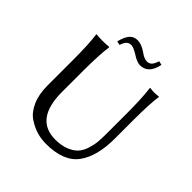

<svg xmlns="http://www.w3.org/2000/svg" viewBox="-211 -949 1114 1114"><g transform="rotate(45 346.0 -392.0)"><path d="M413.1 -742.2Q430.2 -742.2 441.7 -753.2Q453.1 -764.2 462.9 -793.9L486.8 -788.1Q468.8 -698.2 399.9 -698.2Q375 -698.2 335.9 -724.1Q299.8 -746.1 282.2 -746.1Q263.2 -746.1 252.2 -734.6Q241.2 -723.1 232.9 -698.2L209 -703.1Q220.2 -748 238.5 -770Q256.8 -792 288.8 -792Q320.8 -792 360.8 -764.2Q390.1 -742.2 413.1 -742.2ZM543.9 -444.8Q543.9 -573.7 534.2 -645L536.1 -647.9Q554.2 -645 571 -645Q587.9 -645 606 -647.9L607.9 -645Q598.1 -579.1 598.1 -444.8V-294.9Q598.1 -148.9 539.6 -69.6Q481 9.8 336.9 9.8Q297.9 9.8 261.5 -0.7Q225.1 -11.2 187.5 -36.1Q149.9 -61 127 -112.5Q104 -164.1 104 -235.8V-444.8Q104 -573.7 94.2 -645L96.2 -647.9Q114.3 -645 147.2 -645Q180.2 -645 198.2 -647.9L200.2 -645Q190.4 -579.1 189.9 -444.8V-269Q189.9 -45.9 357.9 -45.9Q406.7 -45.9 441.9 -60.1Q477.1 -74.2 496.6 -94.7Q516.1 -115.2 527.1 -148.2Q538.1 -181.2 541 -209.5Q543.9 -237.8 543.9 -276.9Z"/></g></svg>

Font: Biolilbert
Style: Regular
Weight: 400
Designer: Philipp H. Poll
Foundry: Philipp H. Poll
Version: Version 1.1.0